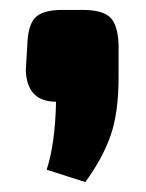

<svg xmlns="http://www.w3.org/2000/svg" viewBox="-20 -205 295 387"><path d="M106 -185H147Q187 -185 202.5 -169.5Q218 -154 219 -113V-49Q219 22 203 68Q187 114 152 162L74 137Q91 86 93 0Q34 0 32 -64L35 -113Q36 -154 51 -169.5Q66 -185 106 -185Z"/></svg>

Font: Exo 2.0 Black
Style: Regular
Weight: 900
Designer: Natanael Gama
Version: Version 1.001;PS 001.001;hotconv 1.0.70;makeotf.lib2.5.58329